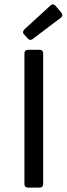

<svg xmlns="http://www.w3.org/2000/svg" viewBox="-20 -851 306 871"><path d="M88.9 -695.3 106.4 -675.8C112.3 -668.9 120.1 -668 127.9 -673.8L255.9 -770.5C264.6 -777.3 264.6 -785.2 258.8 -793L231.4 -825.2C224.6 -833 215.8 -833 209 -826.2L90.8 -717.8C84 -710.9 82 -702.1 88.9 -695.3ZM90.8 -609.4V-15.6C90.8 -5.9 96.7 0 106.4 0H160.2C169.9 0 175.8 -5.9 175.8 -15.6V-609.4C175.8 -619.1 169.9 -625 160.2 -625H106.4C96.7 -625 90.8 -619.1 90.8 -609.4Z"/></svg>

Font: Ed Sans Neue
Style: Regular
Weight: 400
Designer: Stephen Hutchings
Version: Version 1.004;PS 001.004;hotconv 1.0.88;makeotf.lib2.5.64775